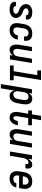

<svg xmlns="http://www.w3.org/2000/svg" viewBox="1755 -2530 990 4540"><g transform="rotate(90 2250.0 -260.0)"><path d="M201 8Q178 8 155.5 5.5Q133 3 112 -3.5Q91 -10 72.5 -21.5Q54 -33 42 -50.5Q30 -68 25 -90Q20 -112 24 -135L25 -142H125V-139Q122 -124 130 -111Q138 -98 150.5 -91Q163 -84 178 -82Q193 -80 209 -80Q223 -80 237.5 -82Q252 -84 265.5 -89.5Q279 -95 290.5 -107Q302 -119 305 -133Q308 -150 299.5 -164.5Q291 -179 278.5 -188.5Q266 -198 251 -204Q236 -210 220.5 -215Q205 -220 190.5 -226.5Q176 -233 162.5 -241Q149 -249 136.5 -259.5Q124 -270 114 -282Q104 -294 96.5 -307.5Q89 -321 84 -336.5Q79 -352 77 -368.5Q75 -385 78 -402Q82 -422 91.5 -441.5Q101 -461 117 -476Q133 -491 152 -501.5Q171 -512 191 -518Q211 -524 231.5 -526Q252 -528 272 -528Q295 -528 316.5 -525.5Q338 -523 358.5 -516Q379 -509 396.5 -497.5Q414 -486 425.5 -468.5Q437 -451 441 -429.5Q445 -408 441 -385L440 -378H340L341 -381Q343 -396 336.5 -408.5Q330 -421 319 -428Q308 -435 294 -437.5Q280 -440 265 -440Q252 -440 238.5 -438Q225 -436 212 -430Q199 -424 189 -412.5Q179 -401 177 -388Q174 -371 182 -356.5Q190 -342 202.5 -332Q215 -322 230 -316.5Q245 -311 260 -305.5Q275 -300 290 -293.5Q305 -287 319 -279Q333 -271 344.5 -260.5Q356 -250 366.5 -238Q377 -226 385 -212.5Q393 -199 398 -183.5Q403 -168 404.5 -151.5Q406 -135 403 -118Q400 -97 389 -77.5Q378 -58 361.5 -43Q345 -28 325 -18Q305 -8 284.5 -2Q264 4 243 6Q222 8 201 8Z M699 8Q670 8 642 2Q614 -4 592 -19.5Q570 -35 555 -57.5Q540 -80 533 -107Q526 -134 526.5 -163Q527 -192 532 -221L552 -341Q556 -366 565 -391Q574 -416 588.5 -438.5Q603 -461 623.5 -479Q644 -497 668.5 -508Q693 -519 718 -523.5Q743 -528 768 -528Q794 -528 819.5 -524Q845 -520 867 -509.5Q889 -499 906.5 -482Q924 -465 933 -442.5Q942 -420 944.5 -394.5Q947 -369 942 -343L941 -333H841L842 -339Q845 -359 842 -378Q839 -397 828 -412Q817 -427 799 -433.5Q781 -440 762 -440Q741 -440 720 -431Q699 -422 684.5 -405.5Q670 -389 662 -368.5Q654 -348 651 -327L631 -207Q628 -192 628 -177Q628 -162 630 -147.5Q632 -133 637.5 -120Q643 -107 653 -97.5Q663 -88 677.5 -84Q692 -80 707 -80Q726 -80 746.5 -88Q767 -96 781.5 -111.5Q796 -127 804.5 -146.5Q813 -166 816 -185L817 -187H917L916 -184Q912 -159 903 -134Q894 -109 879 -86.5Q864 -64 844 -45Q824 -26 800 -14Q776 -2 750 3Q724 8 699 8Z M1163 8Q1136 8 1112 -0.5Q1088 -9 1072 -27Q1056 -45 1047.5 -68.5Q1039 -92 1035.5 -117.5Q1032 -143 1034 -169Q1036 -195 1040 -221L1090 -520H1191L1139 -207Q1137 -193 1136 -178.5Q1135 -164 1136.5 -150Q1138 -136 1142.5 -123Q1147 -110 1156 -100Q1165 -90 1178 -85Q1191 -80 1206 -80Q1225 -80 1244.5 -87Q1264 -94 1278.5 -109Q1293 -124 1301.5 -143Q1310 -162 1313 -181L1369 -520H1470L1384 0H1283L1295 -77Q1285 -59 1271 -42.5Q1257 -26 1239.5 -14.5Q1222 -3 1202 2.5Q1182 8 1163 8Z M1878 0H1528L1527 -88H1664L1757 -647H1646L1645 -735H1873L1766 -88H1877Z M1968 215 2090 -520H2191L2178 -441Q2189 -460 2203 -477Q2217 -494 2235 -505.5Q2253 -517 2273.5 -522.5Q2294 -528 2314 -528Q2341 -528 2365 -519.5Q2389 -511 2406.5 -493.5Q2424 -476 2433 -452.5Q2442 -429 2445.5 -403.5Q2449 -378 2447.5 -351.5Q2446 -325 2441 -299L2421 -179Q2418 -157 2411.5 -135Q2405 -113 2395 -92Q2385 -71 2371 -52Q2357 -33 2338.5 -19Q2320 -5 2297 1.5Q2274 8 2252 8Q2227 8 2203.5 0.5Q2180 -7 2163 -23Q2146 -39 2136 -61Q2126 -83 2122 -107L2069 215ZM2210 -80Q2231 -80 2252 -88.5Q2273 -97 2288 -114Q2303 -131 2311 -151.5Q2319 -172 2323 -193L2343 -313Q2345 -328 2346 -342.5Q2347 -357 2344.5 -371Q2342 -385 2337.5 -398Q2333 -411 2323 -421Q2313 -431 2300 -435.5Q2287 -440 2272 -440Q2252 -440 2232 -433.5Q2212 -427 2196.5 -412Q2181 -397 2172.5 -378Q2164 -359 2161 -339L2141 -219Q2138 -204 2137 -188Q2136 -172 2137.5 -157Q2139 -142 2144 -128Q2149 -114 2157.5 -102.5Q2166 -91 2180 -85.5Q2194 -80 2210 -80Z M2762 8Q2737 8 2713.5 1.5Q2690 -5 2672.5 -20.5Q2655 -36 2644.5 -57Q2634 -78 2629.5 -102Q2625 -126 2626 -151Q2627 -176 2631 -202L2669 -432H2592L2593 -520H2684L2719 -735H2821L2786 -520H2943L2942 -432H2771L2731 -187Q2729 -176 2727.5 -165Q2726 -154 2726 -142.5Q2726 -131 2728.5 -120.5Q2731 -110 2736 -100.5Q2741 -91 2750 -85.5Q2759 -80 2770 -80Q2781 -80 2791 -86Q2801 -92 2808.5 -101Q2816 -110 2820.5 -120Q2825 -130 2829 -140.5Q2833 -151 2835.5 -162Q2838 -173 2840 -183L2841 -187H2942L2941 -181Q2937 -158 2930 -136Q2923 -114 2911.5 -92.5Q2900 -71 2885 -52Q2870 -33 2850.5 -19Q2831 -5 2808 1.5Q2785 8 2762 8Z M3163 8Q3136 8 3112 -0.5Q3088 -9 3072 -27Q3056 -45 3047.5 -68.5Q3039 -92 3035.5 -117.5Q3032 -143 3034 -169Q3036 -195 3040 -221L3090 -520H3191L3139 -207Q3137 -193 3136 -178.5Q3135 -164 3136.5 -150Q3138 -136 3142.5 -123Q3147 -110 3156 -100Q3165 -90 3178 -85Q3191 -80 3206 -80Q3225 -80 3244.5 -87Q3264 -94 3278.5 -109Q3293 -124 3301.5 -143Q3310 -162 3313 -181L3369 -520H3470L3384 0H3283L3295 -77Q3285 -59 3271 -42.5Q3257 -26 3239.5 -14.5Q3222 -3 3202 2.5Q3182 8 3163 8Z M3563 0 3649 -520H3750L3733 -420Q3744 -441 3757.5 -461Q3771 -481 3789.5 -496.5Q3808 -512 3830.5 -520Q3853 -528 3876 -528Q3894 -528 3911 -522.5Q3928 -517 3939.5 -504Q3951 -491 3957.5 -474.5Q3964 -458 3965.5 -440Q3967 -422 3965 -403.5Q3963 -385 3960 -366H3859Q3861 -378 3861.5 -390.5Q3862 -403 3859 -414Q3856 -425 3847.5 -432.5Q3839 -440 3827 -440Q3811 -440 3795 -434Q3779 -428 3766.5 -416Q3754 -404 3745 -389.5Q3736 -375 3730 -359.5Q3724 -344 3720 -328.5Q3716 -313 3713 -297L3664 0Z M4202 8Q4173 8 4145 2Q4117 -4 4094 -19Q4071 -34 4056 -57Q4041 -80 4034 -107Q4027 -134 4027 -163Q4027 -192 4032 -221L4052 -341Q4056 -366 4065 -391Q4074 -416 4088 -438Q4102 -460 4123 -478.5Q4144 -497 4168 -508Q4192 -519 4217.5 -523.5Q4243 -528 4268 -528Q4297 -528 4325.5 -522Q4354 -516 4377 -501.5Q4400 -487 4416 -464Q4432 -441 4439.5 -414Q4447 -387 4446.5 -357.5Q4446 -328 4441 -299L4427 -216H4132L4131 -207Q4128 -192 4127.5 -176.5Q4127 -161 4130 -147Q4133 -133 4139 -120Q4145 -107 4155.5 -97.5Q4166 -88 4180.5 -84Q4195 -80 4210 -80Q4226 -80 4243 -83.5Q4260 -87 4275 -96Q4290 -105 4300.5 -120Q4311 -135 4315 -152H4415Q4410 -129 4400 -106.5Q4390 -84 4374 -65Q4358 -46 4337.5 -31Q4317 -16 4295 -7.5Q4273 1 4249 4.5Q4225 8 4202 8ZM4147 -304H4341L4343 -313Q4345 -328 4345.5 -343Q4346 -358 4344 -372Q4342 -386 4336.5 -399Q4331 -412 4320.5 -421.5Q4310 -431 4296.5 -435.5Q4283 -440 4268 -440Q4247 -440 4225 -432Q4203 -424 4187 -407Q4171 -390 4162.5 -369Q4154 -348 4151 -327Z"/></g></svg>

Font: Iosevka Term Curly SmBd Obl
Style: Regular
Weight: 600
Italic angle: -9°
Designer: Belleve Invis
Foundry: Belleve Invis
Version: Version 32.3.0